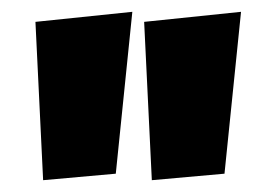

<svg xmlns="http://www.w3.org/2000/svg" viewBox="-20 -766 468 325"><path d="M53 -461 40 -729 204 -746 176 -472ZM237 -461 224 -729 388 -746 360 -472Z"/></svg>

Font: Marhey Light
Style: Bold
Weight: 700
Version: Version 1.000